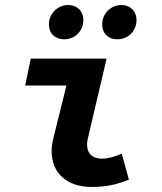

<svg xmlns="http://www.w3.org/2000/svg" viewBox="-20 -728 640 760"><path d="M341.9 12C402.9 12 446.9 1.2 490.1 -17.1L462 -119.8C430.6 -107 408.4 -99.9 384.2 -99.9C348.8 -99.9 324.6 -116.6 324.6 -157.5C324.6 -165.7 326.3 -174.6 328.6 -183.4L402 -496.1H101.8L79.5 -389.4H243L193.4 -190C188 -168.5 184.3 -149.4 184.3 -130.2C184.3 -41.5 246.6 12 341.9 12ZM233.6 -572.4C277.1 -572.4 309.8 -605.6 309.8 -648C309.8 -685.4 283.8 -708.2 250.2 -708.2C206.6 -708.2 173.7 -672.5 173.7 -632.3C173.7 -593.5 199.9 -572.4 233.6 -572.4ZM444.1 -572.4C487.6 -572.4 520.3 -605.6 520.3 -648C520.3 -685.4 494.4 -708.2 460.7 -708.2C417.2 -708.2 384.5 -672.5 384.5 -632.3C384.5 -593.5 410.4 -572.4 444.1 -572.4Z"/></svg>

Font: Source Code Variable
Style: Italic
Weight: 400
Italic angle: -11°
Monospace: yes
Designer: Paul D. Hunt, Teo Tuominen
Foundry: Adobe Systems Incorporated
Version: Version 1.005;PS 1.0;hotconv 16.6.54;makeotf.lib2.5.65590